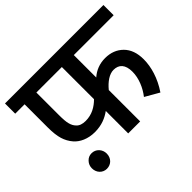

<svg xmlns="http://www.w3.org/2000/svg" viewBox="-152 -834 1103 1103"><g transform="rotate(-45 400.0 -282.0)"><path d="M799.8 -539.1V-622.1H0V-539.1H76.2V-351.1C76.2 -311 80.1 -279.3 87.4 -255.4C94.7 -231.4 106.4 -210 123 -190.9C148.4 -161.6 192.9 -140.1 249 -140.1C305.2 -140.1 345.7 -158.2 378.9 -182.1V0H476.1V-254.9C506.8 -292.5 543.5 -317.9 577.1 -317.9C620.6 -317.9 647 -291.5 647 -232.9C647 -180.7 623.5 -125.5 590.8 -84L675.8 -35.2C722.7 -104 743.2 -176.8 743.2 -237.8C743.2 -289.1 729 -329.1 700.7 -357.4C672.4 -385.7 635.7 -399.9 590.8 -399.9C545.9 -399.9 507.8 -384.8 476.1 -356.9V-539.1ZM378.9 -539.1V-277.8C348.1 -247.1 309.1 -223.1 256.8 -223.1C231 -223.1 211.4 -230 199.2 -244.1C189 -254.4 182.1 -267.6 178.2 -283.2C173.8 -298.3 171.9 -323.2 171.9 -357.9V-539.1ZM89.4 -5.4C89.4 31.2 115.7 57.6 148.9 57.6C184.1 57.6 210 31.2 210 -5.4C210 -22.5 204.1 -37.6 192.9 -49.8C181.2 -62 166.5 -68.4 148.9 -68.4C132.3 -68.4 118.2 -62 106.9 -49.8C95.2 -37.6 89.4 -22.5 89.4 -5.4Z"/></g></svg>

Font: Noto Reveo Sans
Style: Regular
Weight: 500
Designer: Monotype Design Team
Foundry: Monotype Imaging Inc.
Version: Version 2.007